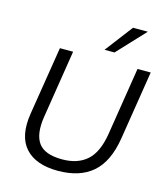

<svg xmlns="http://www.w3.org/2000/svg" viewBox="-134 -1040 999 1152"><g transform="rotate(15 365.0 -464.0)"><path d="M334 9Q196 9 130.5 -64Q65 -137 88 -281L156 -705H238L171 -282Q154 -173 193 -118.5Q232 -64 341 -64Q437 -64 494.5 -115Q552 -166 571 -283L638 -705H720L652 -277Q628 -128 548.5 -59.5Q469 9 334 9ZM417 -765 548 -937H640L479 -765Z"/></g></svg>

Font: Mulish
Style: Italic
Weight: 400
Italic angle: -9°
Designer: Vernon Adams
Foundry: Vernon Adams
Version: Version 3.603; ttfautohint (v1.8.3)